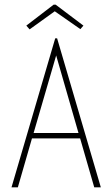

<svg xmlns="http://www.w3.org/2000/svg" viewBox="-20 -797 478 817"><path d="M381 0 321 -208H116L56 0H29L215 -634H223L409 0ZM219 -561 123 -231H314ZM106 -672 92 -688 208 -777H217L335 -688L322 -673L213 -749Z"/></svg>

Font: Inconsolata SemiCondensed ExtraLight
Style: Regular
Weight: 200
Width: 4
Monospace: yes
Designer: Raph Levien, Cyreal, Brenton Simpson
Foundry: Raph Levien, Cyreal, Google
Version: Version 3.100; ttfautohint (v1.8.4.7-5d5b)